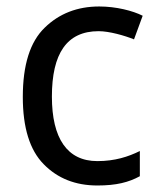

<svg xmlns="http://www.w3.org/2000/svg" viewBox="-20 -566 494 596"><path d="M282.2 9.8C340.8 9.8 379.4 0 414.1 -19V-97.2C378.4 -79.6 336.9 -65.9 282.2 -65.9C188.5 -65.9 141.1 -136.7 141.1 -266.1C141.1 -399.4 187 -469.2 286.1 -469.2C319.3 -469.2 366.7 -455.6 396 -443.8L422.9 -517.1C392.1 -532.7 340.3 -545.9 288.1 -545.9C220.2 -545.9 163.6 -523.9 118.7 -480C73.2 -436 50.8 -364.3 50.8 -265.1C50.8 -169.9 72.3 -100.1 115.7 -56.2C158.7 -12.2 214.4 9.8 282.2 9.8Z"/></svg>

Font: Avrile Sans
Style: Regular
Weight: 400
Designer: Monotype Design Team, Google (font), Stefan Peev (BGR Cyrillic), Cristiano Sobral (main changes)
Foundry: The Avrile Sans Project Authors
Version: Version 3.110